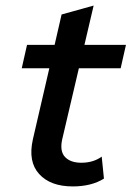

<svg xmlns="http://www.w3.org/2000/svg" viewBox="-20 -661 472 689"><path d="M263 -416 203 -160Q194 -118 213.5 -97.5Q233 -77 272 -77Q315 -77 345 -99L353 -20Q308 8 241 8Q161 8 120.5 -36.5Q80 -81 98 -161L157 -416H58L77 -500H176L201 -609L316 -641L283 -500H432L413 -416Z"/></svg>

Font: Elaine Sans Medium
Style: Italic
Weight: 500
Italic angle: -13°
Designer: Wei Huang
Foundry: Wei Huang
Version: Version 2.001;December 24, 2019;FontCreator 12.0.0.2547 64-b